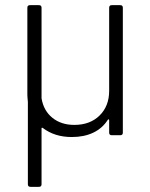

<svg xmlns="http://www.w3.org/2000/svg" viewBox="-20 -524 583 744"><path d="M413 -504H446Q456 -504 456 -494V-10Q456 0 446 0H413Q403 0 403 -10V-58Q403 -61 401.5 -61.5Q400 -62 398 -60Q377 -27 341.5 -10Q306 7 258 7Q192 7 146 -28Q141 -31 141 -26V190Q141 200 131 200H98Q88 200 88 190V-129Q86 -149 86 -158V-494Q86 -504 96 -504H131Q141 -504 141 -494V-147V-143Q149 -95 183 -67.5Q217 -40 268 -40Q329 -40 366 -76.5Q403 -113 403 -172V-494Q403 -504 413 -504Z"/></svg>

Font: Barlow Light
Style: Regular
Weight: 300
Designer: Jeremy Tribby
Foundry: Tribby Type
Version: Version 1.422